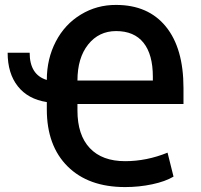

<svg xmlns="http://www.w3.org/2000/svg" viewBox="-20 -740 808 771"><path d="M482.4 11.2Q538.6 11.2 591.3 0Q644 -11.2 676.8 -30.8L652.8 -127Q568.8 -92.8 482.4 -92.8Q390.1 -92.8 340.6 -145.3Q291 -197.8 291 -296.4V-322.3H716.8V-386.7Q716.8 -546.4 646 -633.3Q575.2 -720.2 446.3 -720.2Q369.1 -720.7 304.7 -681.6Q240.2 -642.6 204.1 -573.2Q168 -503.9 168 -418.9Q99.1 -439.5 99.1 -528.3H10.7Q10.7 -445.3 51.5 -393.6Q92.3 -341.8 168 -330.1V-300.8Q168 -154.8 251.5 -71.8Q335 11.2 482.4 11.2ZM291 -416.5Q291 -507.3 334 -561.3Q377 -615.2 446.3 -615.2Q518.6 -615.2 556.2 -568.4Q593.8 -521.5 593.8 -431.6V-416.5Z"/></svg>

Font: FAU Chimera Medium
Style: Regular
Weight: 500
Version: Version 1.002;hotconv 1.0.117;makeotfexe 2.5.65602